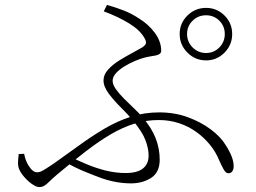

<svg xmlns="http://www.w3.org/2000/svg" viewBox="-20 -759 1040 779"><path d="M709 -621Q709 -665 740.5 -696Q772 -727 816 -727Q860 -727 891 -696Q922 -665 922 -621Q922 -577 891 -545.5Q860 -514 816 -514Q772 -514 740.5 -545.5Q709 -577 709 -621ZM739 -621Q739 -589 761.5 -566.5Q784 -544 816 -544Q848 -544 870 -566.5Q892 -589 892 -621Q892 -653 870 -675Q848 -697 816 -697Q784 -697 761.5 -675Q739 -653 739 -621ZM401 -713 414 -739Q450 -729 482 -716.5Q514 -704 544 -684Q582 -661 608 -626Q634 -591 634 -553Q634 -545 628 -540.5Q622 -536 612 -534Q602 -532 589 -530Q576 -528 562 -524Q547 -520 526 -511Q505 -502 484.5 -489.5Q464 -477 450.5 -462Q437 -447 437 -431Q437 -416 450 -397.5Q463 -379 483 -359Q503 -339 523.5 -319.5Q544 -300 558 -284Q596 -239 612 -197Q628 -155 628 -111Q628 -60 593.5 -37.5Q559 -15 511 -15Q494 -15 475 -17Q456 -19 436 -23.5Q416 -28 395 -35Q362 -47 323 -63Q284 -79 240 -104L258 -125Q293 -109 331 -93Q369 -77 409 -67Q449 -57 490 -57Q537 -57 560 -75.5Q583 -94 583 -128Q583 -156 570.5 -189.5Q558 -223 521 -268Q501 -293 472.5 -321Q444 -349 422 -378Q400 -407 400 -433Q400 -456 418.5 -476.5Q437 -497 463.5 -513.5Q490 -530 515.5 -543.5Q541 -557 556 -566Q570 -575 572 -583Q574 -591 566 -605Q548 -637 504 -664Q460 -691 401 -713ZM78 -135Q83 -106 98.5 -83Q114 -60 130 -60Q138 -60 145.5 -63Q153 -66 165.5 -74Q178 -82 199 -96Q254 -135 305 -172Q356 -209 406.5 -238.5Q457 -268 511 -285.5Q565 -303 626 -303Q689 -303 742 -283.5Q795 -264 834.5 -234.5Q874 -205 894 -173Q912 -145 920 -124Q928 -103 928 -85Q928 -72 922.5 -64Q917 -56 906 -56Q896 -56 887 -72.5Q878 -89 870 -107Q856 -142 832 -171.5Q808 -201 776 -224Q744 -247 705.5 -259.5Q667 -272 624 -272Q573 -272 526 -257.5Q479 -243 431 -215Q383 -187 329.5 -146Q276 -105 213 -52Q194 -36 182.5 -24.5Q171 -13 161.5 -6.5Q152 0 139 0Q126 0 106 -15Q86 -30 69.5 -52Q53 -74 53 -96Q53 -107 54 -115.5Q55 -124 56 -134Z"/></svg>

Font: Noto Serif TC
Style: Regular
Weight: 200
Designer: Ryoko NISHIZUKA 西塚涼子 (kana & ideographs); Frank Grießhammer (Latin, Greek & Cyrillic); Wenlong ZHANG 张文龙 (bopomofo); San
Foundry: Adobe
Version: Version 2.001;hotconv 1.1.0;makeotfexe 2.6.0